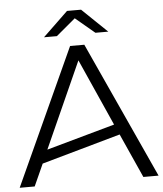

<svg xmlns="http://www.w3.org/2000/svg" viewBox="-59 -931 834 982"><g transform="rotate(-5 358.5 -440.0)"><path d="M523 -756 394 -880H322L193 -756H259L358 -839L457 -756ZM79 0 130 -113 535 -227 637 0H715L395 -700H322L2 0ZM358 -623 511 -280 160 -182Z"/></g></svg>

Font: Talent
Style: Regular
Weight: 400
Designer: Mike Powis
Version: Version 1.001;hotconv 1.0.109;makeotfexe 2.5.65596